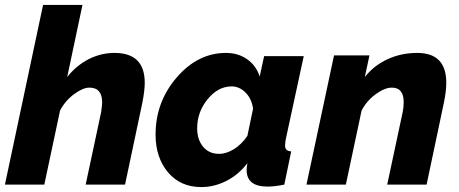

<svg xmlns="http://www.w3.org/2000/svg" viewBox="-30 -750 1866 780"><path d="M145 -730H305L243 -437Q280 -484 330 -509.5Q380 -535 435 -535Q558 -535 558 -414Q558 -383 549 -336L478 0H318L381 -295Q385 -325 385 -334Q385 -394 333 -394Q307 -394 271 -367.5Q235 -341 214 -301L150 0H-10Z M602 -203Q602 -336 688 -435.5Q774 -535 888 -535Q938 -535 974.5 -509Q1011 -483 1025 -439L1043 -522H1204L1130 -180Q1128 -162 1128 -159Q1128 -136 1153 -135L1125 0Q1085 8 1057 8Q972 8 972 -59Q972 -69 975 -87Q939 -40 889.5 -15Q840 10 788 10Q703 10 652.5 -50Q602 -110 602 -203ZM975 -198 998 -308Q993 -348 968 -373.5Q943 -399 911 -399Q856 -399 813.5 -347Q771 -295 771 -229Q771 -183 795 -154Q819 -125 860 -125Q890 -125 921 -144.5Q952 -164 975 -198Z M1327 -525H1471L1452 -437Q1489 -484 1544.5 -509.5Q1600 -535 1665 -535Q1783 -535 1783 -414Q1783 -381 1774 -336L1703 0H1543L1606 -295Q1610 -315 1610 -335Q1610 -394 1562 -394Q1533 -394 1496.5 -367.5Q1460 -341 1439 -301L1375 0H1215Z"/></svg>

Font: Raleway-v4020 ExtraBold
Style: Italic
Weight: 800
Italic angle: -12°
Designer: Matt McInerney, Pablo Impallari, Rodrigo Fuenzalida
Foundry: Matt McInerney, Pablo Impallari, Rodrigo Fuenzalida
Version: Version 4.020;PS 004.020;hotconv 1.0.88;makeotf.lib2.5.64775